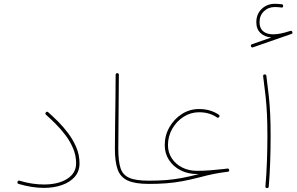

<svg xmlns="http://www.w3.org/2000/svg" viewBox="-20 -961 1529 989"><path d="M70.3 -24.9Q73.2 -32.2 80.6 -30.3Q113.8 -20 145.5 -15.4Q177.2 -10.7 206.1 -10.7Q280.8 -10.7 326.4 -40Q372.1 -69.3 372.1 -119.6Q372.1 -160.2 356.4 -197Q340.8 -233.9 316.4 -265.9Q292 -297.9 265.4 -324.2Q238.8 -350.6 216.8 -370.1Q210.9 -375.5 216.3 -381.8Q222.2 -388.7 228.5 -382.8Q251.5 -362.3 279.1 -335Q306.6 -307.6 331.8 -273.9Q356.9 -240.2 373.3 -201.4Q389.6 -162.6 389.6 -119.6Q389.6 -78.6 365.2 -50.5Q340.8 -22.5 299.1 -7.8Q257.3 6.8 206.1 6.8Q144.5 6.8 75.7 -13.7Q67.4 -16.1 70.3 -24.9Z M571.8 -194.3Q571.8 -251.5 572.8 -316.7Q573.7 -381.8 574.7 -448.5Q575.7 -515.1 575.7 -575.7Q575.7 -584 584 -584Q592.3 -584 592.3 -575.7Q592.3 -484.4 590.8 -382.3Q589.4 -280.3 589.4 -194.3Q589.4 -131.8 600.6 -95.9Q611.8 -60.1 645.5 -45.2Q679.2 -30.3 746.1 -30.3H746.6Q754.9 -30.3 754.9 -22Q754.9 -13.7 746.6 -13.7H746.1Q676.3 -13.7 638.4 -30.8Q600.6 -47.9 586.2 -87.6Q571.8 -127.4 571.8 -194.3Z M737.8 -22Q737.8 -30.3 746.6 -30.3Q794.9 -30.3 835.2 -33.4Q875.5 -36.6 916.3 -44.2Q957 -51.8 1005.4 -64.5Q1000.5 -64.5 995.6 -64.5Q948.2 -64.5 910.4 -83.7Q872.6 -103 850.6 -136.7Q828.6 -170.4 828.6 -213.4Q828.6 -263.7 852.8 -305.9Q877 -348.1 917 -373.8Q957 -399.4 1005.4 -399.4Q1064 -399.4 1106.9 -370.1Q1113.8 -365.2 1108.9 -358.4Q1104 -351.6 1097.2 -356.4Q1058.6 -382.8 1005.4 -382.8Q962.4 -382.8 926 -359.6Q889.6 -336.4 867.4 -297.9Q845.2 -259.3 845.2 -213.4Q845.2 -175.8 864.7 -145.8Q884.3 -115.7 918.2 -98.4Q952.1 -81.1 995.6 -81.1Q1025.9 -81.1 1059.1 -83.5Q1092.3 -85.9 1131.8 -90.3Q1141.1 -91.8 1151.4 -92.8Q1159.7 -93.3 1160.6 -85Q1161.6 -76.7 1153.3 -76.2Q1148.9 -75.7 1144.5 -75.2Q1112.3 -71.3 1080.8 -64.9Q1049.3 -58.6 1009.3 -47.9Q960.4 -35.2 918.9 -27.6Q877.4 -20 836.4 -16.8Q795.4 -13.7 746.6 -13.7Q737.8 -13.7 737.8 -22Z M1272.9 -722.2Q1270 -730 1277.3 -732.9L1377.9 -768.1Q1343.8 -770.5 1322 -790.8Q1300.3 -811 1300.3 -846.7Q1300.3 -887.7 1327.6 -914.6Q1355 -941.4 1396 -941.4Q1403.3 -941.4 1414.1 -940.7Q1424.8 -939.9 1431.6 -939Q1438.5 -938 1438.5 -930.7Q1438.5 -920.4 1428.7 -922.4Q1423.3 -923.3 1413.1 -924.1Q1402.8 -924.8 1396 -924.8Q1361.8 -924.8 1339.4 -902.8Q1316.9 -880.9 1316.9 -846.7Q1316.9 -815.4 1335.7 -799.8Q1354.5 -784.2 1387.2 -784.2Q1422.9 -784.2 1475.6 -801.8Q1482.9 -804.2 1485.8 -796.4Q1488.3 -788.1 1481 -786.1L1283.2 -717.3Q1275.9 -714.4 1272.9 -722.2ZM1335.4 -568.4Q1334.5 -576.7 1342.8 -577.6Q1351.1 -578.6 1352.1 -570.3Q1359.9 -511.7 1364.7 -465.8Q1369.6 -419.9 1371.8 -371.8Q1374 -323.7 1374 -259.3Q1374 -198.7 1371.8 -129.9Q1369.6 -61 1364.3 0Q1363.3 8.8 1355 7.8Q1346.2 6.8 1347.2 -1Q1352.5 -61 1355 -129.9Q1357.4 -198.7 1357.4 -259.3Q1357.4 -323.2 1355.2 -370.8Q1353 -418.5 1348.1 -464.1Q1343.3 -509.8 1335.4 -568.4Z"/></svg>

Font: Mikhak-DS2-FD Thin
Style: Regular
Weight: 100
Designer: Amin Abedi
Version: Version 3.2